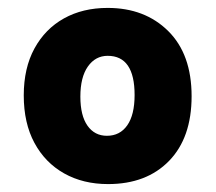

<svg xmlns="http://www.w3.org/2000/svg" viewBox="-20 -562 545 485"><path d="M253 -97Q190 -97 142 -124Q94 -151 67 -201Q40 -251 40 -321Q40 -390 67 -439.5Q94 -489 141.5 -515.5Q189 -542 252 -542Q346 -542 405 -483.5Q464 -425 464 -319Q464 -214 407 -155.5Q350 -97 253 -97ZM250 -219Q283 -219 301.5 -245.5Q320 -272 320 -322Q320 -421 252 -421Q221 -421 202 -394Q183 -367 183 -318Q183 -270 201 -244.5Q219 -219 250 -219Z"/></svg>

Font: Noto Sans Devanagari Condensed ExtraBold
Style: Regular
Weight: 800
Width: 3
Designer: Jelle Bosma - Monotype Design Team
Foundry: Monotype Imaging Inc.
Version: Version 2.004; ttfautohint (v1.8.4.7-5d5b)